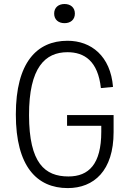

<svg xmlns="http://www.w3.org/2000/svg" viewBox="-20 -950 660 982"><path d="M323 -361.5V-306.5H498V-276C498 -110.5 434 -47.5 330 -47.5C209.5 -47.5 129 -115.5 128.5 -360.5C128 -605.5 211.5 -683 325 -683C411.5 -683 481 -638 496 -499.5L558 -505.5C545.5 -663 446.5 -741.5 325.5 -741.5C168.5 -741.5 61 -630.5 61 -364.5C61 -98.5 169 12 326.5 12C460 12 561 -76.5 561 -274.5V-361.5ZM310 -831.5C341 -831.5 363 -849.5 363 -880.5C363 -911.5 341 -929.5 310 -929.5C279 -929.5 257 -911.5 257 -880.5C257 -849.5 279 -831.5 310 -831.5Z"/></svg>

Font: Monaspace Neon ExtraLight
Style: Regular
Weight: 200
Designer: Riley Cran & the Lettermatic Team
Foundry: Lettermatic
Version: Version 1.200 (Monaspace Neon)